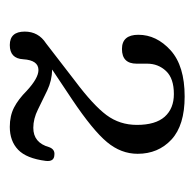

<svg xmlns="http://www.w3.org/2000/svg" viewBox="-22 -730 397 392"><g transform="rotate(90 176.0 -533.5)"><path d="M44 -386Q44 -414 68 -429.5L144.5 -488.5Q194.5 -526 214.5 -553Q234.5 -580 234.5 -615Q234.5 -653 217.8 -671.8Q201 -690.5 171.5 -690.5Q139.5 -690.5 124.5 -674.5Q109.5 -658.5 109.5 -636V-614.5Q109.5 -584.5 79.5 -584.5Q50.5 -584.5 50.5 -618Q50.5 -655 82.2 -683.8Q114 -712.5 176.5 -712.5Q235.5 -712.5 264.5 -685.5Q293.5 -658.5 293.5 -616.5Q293.5 -582.5 269.5 -553.8Q245.5 -525 183 -483L121.5 -442Q144 -441.5 164 -432Q184 -422.5 203 -413Q222 -403.5 240.5 -403.5Q271 -403.5 280 -436Q284.5 -448 296 -446.5Q310 -446 308 -429Q303 -389.5 285.2 -372.5Q267.5 -355.5 238.5 -355.5Q216 -355.5 199 -364.2Q182 -373 165 -390Q139 -414 122.5 -414Q102.5 -414 100.5 -383Q99 -355.5 71.5 -355.5Q44 -355.5 44 -386Z"/></g></svg>

Font: Fraunces 9pt S050 Light
Style: Regular
Weight: 300
Version: Version 1.000; ttfautohint (v1.8.3)